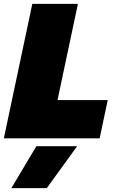

<svg xmlns="http://www.w3.org/2000/svg" viewBox="-39 -719 587 998"><path d="M129 -699H366L260 -199H521L479 0H-19ZM150 41H362L204 259H20Z"/></svg>

Font: Prompt Black
Style: Italic
Weight: 900
Italic angle: -12°
Designer: Katatrad Team
Foundry: CadsonDemak
Version: Version 1.001